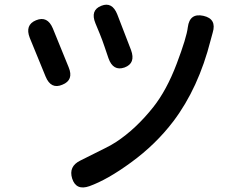

<svg xmlns="http://www.w3.org/2000/svg" viewBox="-20 -772 1040 825"><path d="M364 28Q307 48 290 -5Q274 -57 325 -82L431 -135Q456 -147 479 -162Q564 -218 638 -311Q696 -384 739 -497.5Q782 -611 787 -655Q795 -717 854 -704Q912 -691 894 -632Q892 -627 885 -599Q833 -394 725 -251Q649 -151 543 -74Q442 0 364 28ZM248 -408Q199 -387 176 -443L108 -609Q86 -665 135 -685Q184 -705 207 -650L275 -483Q298 -428 248 -408ZM515 -482Q466 -465 446 -522L429 -572Q420 -599 409 -626L390 -672Q367 -728 415 -747Q462 -766 484 -710L543 -557Q564 -500 515 -482Z"/></svg>

Font: Resource Han Rounded KR Medium
Style: Regular
Weight: 500
Designer: Cyano Hao (round all glyphs); Ryoko NISHIZUKA 西塚涼子 (kana, bopomofo & ideographs); Paul D. Hunt (Latin, Greek & Cyrillic)
Foundry: Cyano Hao
Version: 0.990